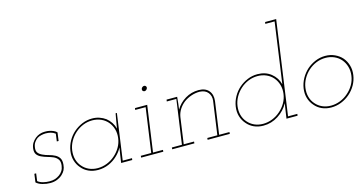

<svg xmlns="http://www.w3.org/2000/svg" viewBox="-78 -1099 2762 1456"><g transform="rotate(-15 1303.0 -371.0)"><path d="M59 -26Q77 -9 107.5 -0.5Q138 8 168 8Q198 8 222.5 -2Q247 -12 264 -28Q280 -43 288.5 -60Q297 -77 299 -101Q302 -134 290.5 -152.5Q279 -171 258 -182Q237 -193 211.5 -199.5Q186 -206 165 -216Q144 -225 131.5 -240.5Q119 -256 124 -285Q127 -307 138 -322.5Q149 -338 163 -348Q177 -357 196 -361Q215 -365 228 -365Q249 -365 268 -360.5Q287 -356 304 -343L296 -284H310L319 -349Q310 -359 294 -366Q278 -373 263 -376Q247 -379 235.5 -379Q224 -379 224 -379Q205 -379 186 -372.5Q167 -366 151 -353Q135 -340 123.5 -322Q112 -304 109 -280Q105 -249 117.5 -232Q130 -215 151 -206Q172 -196 197 -189Q222 -182 243 -173Q264 -163 276 -146Q288 -129 284 -98Q281 -75 270.5 -58Q260 -41 244 -30Q227 -18 209 -12Q191 -6 166 -6Q141 -6 116.5 -12Q92 -18 74 -32L82 -91H68Z M377 -188Q371 -147 381.5 -112Q392 -77 415 -51Q437 -24 470 -9Q503 6 544 6Q588 6 627.5 -11Q667 -28 697 -57Q711 -70 722.5 -85Q734 -100 743 -117Q741 -101 738 -85.5Q735 -70 733 -54L725 0H812L814 -14H741L792 -375H782Q777 -346 771.5 -317.5Q766 -289 762 -260Q755 -287 740 -309.5Q725 -332 704 -349Q682 -365 655.5 -374Q629 -383 598 -383Q557 -383 520 -367.5Q483 -352 453 -326Q423 -300 403 -264Q383 -228 377 -188ZM391 -188Q396 -225 414.5 -258Q433 -291 461 -316Q489 -341 523.5 -355Q558 -369 596 -369Q633 -369 664.5 -355Q696 -341 717 -316Q738 -291 747.5 -258Q757 -225 752 -188Q747 -150 728 -117.5Q709 -85 681 -61Q653 -36 617.5 -22Q582 -8 545 -8Q507 -8 476.5 -22Q446 -36 425 -61Q404 -85 395 -117.5Q386 -150 391 -188Z M883 -14 882 0H1056L1057 -14H979L1030 -375H934L932 -361H1014L965 -14ZM1021 -500Q1019 -492 1024.5 -486Q1030 -480 1038 -480Q1046 -480 1052.5 -486Q1059 -492 1061 -500Q1062 -508 1057 -514Q1052 -520 1044 -520Q1036 -520 1029 -514Q1022 -508 1021 -500Z M1405 -14 1404 0H1578L1579 -14H1498L1534 -270Q1540 -320 1513.5 -351Q1487 -382 1434 -382Q1377 -382 1329 -353Q1281 -324 1254 -277Q1256 -290 1257 -299.5Q1258 -309 1260 -322L1265 -375H1182L1180 -361H1255L1206 -14H1127L1126 0H1300L1301 -14H1220L1249 -220Q1254 -252 1271.5 -279.5Q1289 -307 1315 -327Q1341 -346 1373 -357Q1405 -368 1439 -368Q1483 -366 1504 -339.5Q1525 -313 1521 -277L1484 -14Z M2031 -54 2023 0H2110L2112 -14H2039L2143 -750H2056L2054 -736H2127L2077 -379Q2072 -349 2068.5 -319.5Q2065 -290 2060 -260Q2046 -314 2002.5 -348.5Q1959 -383 1896 -383Q1855 -383 1818 -367.5Q1781 -352 1751 -326Q1721 -300 1701 -264Q1681 -228 1675 -188Q1669 -147 1679.5 -112Q1690 -77 1713 -51Q1735 -24 1768 -9Q1801 6 1842 6Q1905 6 1958.5 -28.5Q2012 -63 2041 -117Q2039 -101 2036 -85.5Q2033 -70 2031 -54ZM1689 -188Q1694 -225 1712.5 -258Q1731 -291 1759 -316Q1787 -341 1821.5 -355Q1856 -369 1894 -369Q1931 -369 1962.5 -355Q1994 -341 2015 -316Q2036 -291 2045.5 -258Q2055 -225 2050 -188Q2045 -150 2026 -117.5Q2007 -85 1979 -61Q1951 -36 1915.5 -22Q1880 -8 1843 -8Q1805 -8 1774.5 -22Q1744 -36 1723 -61Q1702 -85 1693 -117.5Q1684 -150 1689 -188Z M2208 -188Q2202 -147 2212.5 -112Q2223 -77 2246 -51Q2268 -24 2301 -9Q2334 6 2375 6Q2415 6 2453 -9Q2491 -24 2522 -51Q2552 -77 2572 -112Q2592 -147 2598 -188Q2604 -228 2593.5 -264Q2583 -300 2560 -327Q2537 -353 2503 -368.5Q2469 -384 2429 -384Q2388 -384 2351 -368.5Q2314 -353 2284 -327Q2254 -300 2234 -264Q2214 -228 2208 -188ZM2222 -188Q2227 -225 2245.5 -258Q2264 -291 2292 -316Q2320 -341 2354.5 -355Q2389 -369 2427 -369Q2464 -369 2495.5 -355Q2527 -341 2548 -316Q2569 -291 2578.5 -258Q2588 -225 2583 -188Q2578 -150 2559 -117.5Q2540 -85 2512 -61Q2484 -36 2448.5 -22Q2413 -8 2376 -8Q2338 -8 2307.5 -22Q2277 -36 2256 -61Q2235 -85 2226 -117.5Q2217 -150 2222 -188Z"/></g></svg>

Font: Josefin Slab Thin Thin
Style: Italic
Weight: 250
Italic angle: -12°
Version: Version 2.000